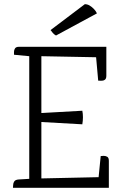

<svg xmlns="http://www.w3.org/2000/svg" viewBox="-20 -899 587 919"><path d="M178 -630V-358L374 -369Q377 -355 377 -338Q377 -321 374 -304L178 -315V-45L452 -51L462 -152Q467 -153 476.5 -153Q486 -153 493.5 -148.5Q501 -144 501 -129V0H42Q43 -5 43 -14Q43 -23 48.5 -31Q54 -39 70 -40L120 -43V-630L47 -637Q47 -642 47 -651Q47 -660 52 -667.5Q57 -675 71 -675H489V-536Q489 -522 481.5 -517Q474 -512 464.5 -512.5Q455 -513 450 -513L440 -625ZM444 -835 248 -729Q239 -734 233 -741Q227 -748 222 -755L386 -879Q398 -879 409 -872.5Q420 -866 429.5 -856Q439 -846 444 -835Z"/></svg>

Font: Karma Variable Light
Style: Regular
Weight: 300
Designer: Joana Correia
Foundry: Indian Type Foundry
Version: Version 3.000